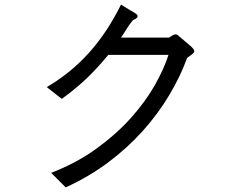

<svg xmlns="http://www.w3.org/2000/svg" viewBox="-20 -745 1040 833"><path d="M505 -582H714Q717 -585 727 -590.5Q737 -596 741 -596Q748 -596 753 -591Q788 -562 805.5 -546.5Q823 -531 823 -523Q823 -518 817.5 -513Q812 -508 792 -494Q762 -412 713.5 -331Q665 -250 599 -176.5Q533 -103 449.5 -40.5Q366 22 265 68L202 5Q313 -38 399.5 -101Q486 -164 549 -234.5Q612 -305 652 -376Q692 -447 711 -507H450Q425 -477 402.5 -452.5Q380 -428 356.5 -405.5Q333 -383 307 -361.5Q281 -340 248 -316L183 -367Q288 -429 366.5 -516.5Q445 -604 505 -725L544 -701Q564 -690 570.5 -685Q577 -680 577 -675Q577 -665 557 -658Q548 -647 542 -638.5Q536 -630 531 -622Q526 -614 520 -604.5Q514 -595 505 -582Z"/></svg>

Font: D2Coding ligature
Style: Regular
Weight: 400
Monospace: yes
Designer: Yong-Rak Park; Jeong-Hwan Yoon; Sang-Min Lee;
Foundry: NHN Corporation
Version: Version 1.3.2; Build 20180524